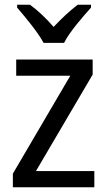

<svg xmlns="http://www.w3.org/2000/svg" viewBox="-20 -786 449 806"><path d="M163 -606H249C271 -651 327 -715 362 -754V-766H306C271 -739 241 -711 205 -673C174 -709 138 -743 106 -766H52V-754C87 -713 139 -651 163 -606ZM376 0V-68H131L369 -473V-536H48V-468H275L34 -57V0Z"/></svg>

Font: Noto Sans Lao SemiCondensed
Style: Regular
Weight: 400
Width: 4
Designer: Monotype Design Team
Foundry: Monotype Imaging Inc.
Version: Version 2.004